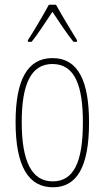

<svg xmlns="http://www.w3.org/2000/svg" viewBox="-20 -783 443 813"><path d="M217 -763H187C163 -719 119 -644 98 -613V-606H114C141 -639 177 -696 202 -733C229 -693 263 -640 291 -606H306V-613C294 -632 243 -716 217 -763ZM357 -264C357 -433 315 -537 202 -537C96 -537 46 -444 46 -266C46 -80 100 10 204 10C306 10 357 -77 357 -264ZM72 -266C72 -424 110 -512 202 -512C298 -512 331 -418 331 -265C331 -94 291 -15 203 -15C113 -15 72 -102 72 -266Z"/></svg>

Font: Noto Sans Arabic UI XCn Th
Style: Regular
Weight: 100
Width: 2
Designer: Monotype Design Team, Nadine Chahine and Nizar Qandah
Foundry: Monotype Imaging Inc.
Version: Version 2.010